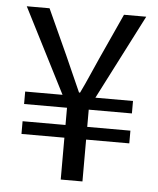

<svg xmlns="http://www.w3.org/2000/svg" viewBox="-49 -680 594 722"><g transform="rotate(5 248.5 -319.0)"><path d="M207 0V-158H45V-206H207V-271H45V-318H186L23 -638H109L187 -467Q202 -434 216.5 -400.5Q231 -367 247 -332H251Q268 -367 282.5 -400.5Q297 -434 312 -467L390 -638H474L310 -318H452V-271H289V-206H452V-158H289V0Z"/></g></svg>

Font: Processing Sans Pro
Style: Regular
Weight: 400
Designer: Paul D. Hunt
Foundry: Adobe Systems Incorporated
Version: Version 2.020;PS 2.000;hotconv 1.0.86;makeotf.lib2.5.63406